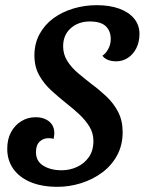

<svg xmlns="http://www.w3.org/2000/svg" viewBox="-20 -700 559 742"><path d="M203 22Q141 22 97.5 3.5Q54 -15 31 -48Q8 -81 8 -125Q8 -162 22.5 -189Q37 -216 62 -231.5Q87 -247 118 -247Q140 -247 156.5 -239Q173 -231 181.5 -217.5Q190 -204 190 -185Q190 -180 189 -174Q188 -168 187 -163Q183 -165 177.5 -165.5Q172 -166 167 -166Q147 -166 133 -152.5Q119 -139 119 -112Q119 -77 147.5 -59.5Q176 -42 218 -42Q250 -42 278 -55Q306 -68 323.5 -93Q341 -118 341 -155Q341 -186 325.5 -211Q310 -236 286.5 -258Q263 -280 236 -301Q206 -325 178 -350.5Q150 -376 131.5 -409Q113 -442 113 -486Q113 -532 133 -568.5Q153 -605 186.5 -629.5Q220 -654 263.5 -667Q307 -680 354 -680Q404 -680 441 -666.5Q478 -653 498.5 -628Q519 -603 519 -569Q519 -538 507 -514Q495 -490 474.5 -476.5Q454 -463 429 -463Q410 -463 396 -469Q382 -475 376 -485Q388 -492 398 -510Q408 -528 408 -549Q408 -580 389 -598.5Q370 -617 327 -617Q283 -617 253.5 -591Q224 -565 224 -521Q224 -490 240 -464.5Q256 -439 281.5 -417.5Q307 -396 334 -375Q364 -353 391.5 -327Q419 -301 436.5 -267.5Q454 -234 454 -189Q454 -139 432.5 -99.5Q411 -60 374.5 -33Q338 -6 293 8Q248 22 203 22Z"/></svg>

Font: Sansita Swashed Light
Style: Regular
Weight: 400
Version: Version 1.003